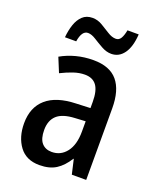

<svg xmlns="http://www.w3.org/2000/svg" viewBox="-139 -822 752 916"><g transform="rotate(20 236.5 -364.0)"><path d="M245 -549Q328 -549 367.5 -502Q407 -455 407 -363V0H334L317 -74H315Q289 -32 256 -11Q223 10 172 10Q105 10 70.5 -36.5Q36 -83 36 -153Q36 -234 87 -278.5Q138 -323 237 -326L309 -329V-360Q309 -417 289.5 -443.5Q270 -470 230 -470Q202 -470 172.5 -460Q143 -450 111 -434L81 -507Q116 -527 157.5 -538Q199 -549 245 -549ZM256 -259Q193 -256 165 -230Q137 -204 137 -156Q137 -111 155.5 -90Q174 -69 206 -69Q252 -69 280.5 -106Q309 -143 309 -210V-262ZM79 -605Q82 -640 92 -670Q102 -700 121.5 -718.5Q141 -737 172 -737Q198 -737 221.5 -723Q245 -709 267 -695Q289 -681 309 -681Q325 -681 334 -696Q343 -711 348 -738H405Q401 -674 376.5 -640Q352 -606 313 -606Q288 -606 263 -620Q238 -634 216 -648Q194 -662 176 -662Q145 -662 136 -605Z"/></g></svg>

Font: Noto Sans Lao UI Cond Med
Style: Regular
Weight: 500
Width: 3
Designer: Monotype Design Team
Foundry: Monotype Imaging Inc.
Version: Version 2.000; ttfautohint (v1.8.4.7-5d5b)